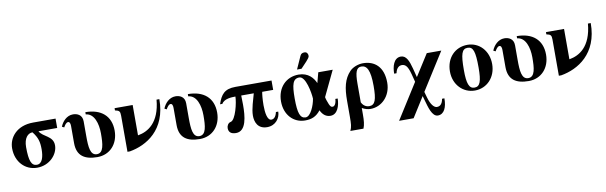

<svg xmlns="http://www.w3.org/2000/svg" viewBox="-53 -1252 6373 2018"><g transform="rotate(-10 3133.0 -243.5)"><path d="M329 -169C329 -93 312 -17 252 -17C195 -17 172 -71 172 -219C172 -316 216 -361 265 -361C317 -295 329 -247 329 -169ZM529 -461H290C114 -461 25 -347 25 -232C25 -86 124 14 250 14C383 14 475 -89 475 -185C475 -288 366 -293 329 -361H529Z M815 -381C815 -454 759 -473 716 -473C650 -473 601 -419 580 -365L603 -354C616 -378 632 -402 652 -402C671 -402 676 -378 676 -355V-173C676 -36 759 14 893 14C1027 14 1119 -87 1119 -229C1119 -387 1015 -473 849 -473V-449C939 -442 972 -329 972 -226C972 -111 965 -17 893 -17C822 -17 815 -105 815 -225Z M1609 -473C1587 -226 1457 -156 1357 -138H1352V-461H1159V-437C1203 -428 1213 -419 1213 -372V14H1239C1419 -17 1639 -144 1639 -473Z M1909 -381C1909 -454 1853 -473 1810 -473C1744 -473 1695 -419 1674 -365L1697 -354C1710 -378 1726 -402 1746 -402C1765 -402 1770 -378 1770 -355V-173C1770 -36 1853 14 1987 14C2121 14 2213 -87 2213 -229C2213 -387 2109 -473 1943 -473V-449C2033 -442 2066 -329 2066 -226C2066 -111 2059 -17 1987 -17C1916 -17 1909 -105 1909 -225Z M2834 -361V-461H2449C2330 -461 2291 -407 2258 -309H2283C2310 -359 2391 -361 2431 -361C2431 -297 2389 -117 2336 -107C2308 -102 2293 -72 2293 -48C2293 -4 2320 18 2372 18C2482 18 2495 -139 2495 -262C2495 -306 2493 -340 2493 -361H2627C2611 -299 2577 -204 2577 -131C2577 -64 2604 14 2705 14C2797 14 2847 -60 2847 -127H2822C2809 -66 2779 -56 2762 -56C2718 -56 2706 -139 2706 -219C2706 -283 2713 -345 2717 -361Z M3230 -198C3219 -126 3174 -17 3121 -17C3063 -17 3041 -73 3041 -233C3041 -382 3058 -442 3127 -442C3195 -442 3227 -262 3230 -198ZM3487 -461H3333L3304 -352H3303C3280 -406 3228 -473 3124 -473C2989 -473 2894 -373 2894 -226C2894 -84 2986 14 3110 14C3179 14 3229 -5 3276 -65C3300 -14 3335 12 3381 12C3456 12 3485 -77 3486 -154H3461C3458 -104 3440 -78 3419 -78C3405 -78 3392 -80 3367 -156C3364 -165 3358 -186 3358 -191ZM3118 -528H3166L3229 -595C3248 -616 3263 -635 3263 -648C3263 -674 3250 -692 3226 -692C3206 -692 3189 -687 3179 -664Z M3808 14C3927 14 4028 -86 4028 -228C4028 -398 3934 -473 3811 -473C3760 -473 3701 -451 3669 -417C3599 -344 3579 -248 3579 -113V55C3579 131 3577 166 3558 205H3698C3714 166 3718 124 3718 54V-12C3746 5 3782 14 3808 14ZM3718 -271C3718 -394 3736 -442 3788 -442C3847 -442 3881 -389 3881 -220C3881 -71 3862 -17 3799 -17C3785 -17 3743 -21 3718 -72Z M4491 -461 4345 -231 4320 -328C4299 -408 4274 -473 4216 -473C4138 -473 4116 -381 4116 -308H4141C4154 -371 4189 -383 4208 -383C4244 -383 4271 -366 4296 -271L4318 -186L4081 189H4236L4370 -24L4385 29C4404 95 4430 205 4493 205C4560 205 4591 135 4591 39H4566C4555 106 4520 115 4499 115C4467 115 4434 74 4413 0L4395 -64L4646 -461Z M4923 -442C4982 -442 5001 -389 5001 -218C5001 -69 4981 -17 4923 -17C4865 -17 4844 -73 4844 -218C4844 -389 4862 -442 4923 -442ZM4926 -473C4794 -473 4697 -374 4697 -228C4697 -86 4797 14 4922 14C5051 14 5148 -88 5148 -229C5148 -371 5052 -473 4926 -473Z M5419 -381C5419 -454 5363 -473 5320 -473C5254 -473 5205 -419 5184 -365L5207 -354C5220 -378 5236 -402 5256 -402C5275 -402 5280 -378 5280 -355V-173C5280 -36 5363 14 5497 14C5631 14 5723 -87 5723 -229C5723 -387 5619 -473 5453 -473V-449C5543 -442 5576 -329 5576 -226C5576 -111 5569 -17 5497 -17C5426 -17 5419 -105 5419 -225Z M6213 -473C6191 -226 6061 -156 5961 -138H5956V-461H5763V-437C5807 -428 5817 -419 5817 -372V14H5843C6023 -17 6243 -144 6243 -473Z"/></g></svg>

Font: XITS
Style: Bold
Weight: 700
Designer: MicroPress Inc., with final additions and corrections provided by Coen Hoffman, Elsevier (retired)
Version: Version 1.302